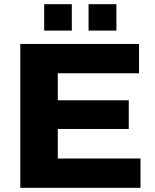

<svg xmlns="http://www.w3.org/2000/svg" viewBox="-20 -897 739 917"><path d="M77 0V-687H644V-547H256V-418H595V-281H256V-140H651V0ZM191 -751V-877H323V-751ZM403 -751V-877H536V-751Z"/></svg>

Font: Archivo SemiBold ExtraBold
Style: Regular
Weight: 800
Version: Version 2.001